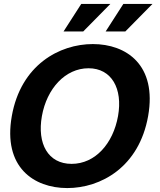

<svg xmlns="http://www.w3.org/2000/svg" viewBox="-20 -940 813 976"><path d="M322 16C492 16 687 -90 733 -350C779 -610 622 -716 452 -716C282 -716 86 -610 40 -350C-6 -90 152 16 322 16ZM193 -350C218 -490 312 -593 430 -593C547 -593 605 -490 580 -350C555 -210 464 -107 344 -107C224 -107 168 -210 193 -350ZM303 -780H403L541 -920H393ZM517 -780H617L755 -920H607Z"/></svg>

Font: Uncut Sans
Style: Bold Italic
Weight: 700
Italic angle: -10°
Designer: Kasper Nordkvist
Foundry: Uncut Type
Version: Version 1.111;FEAKit 1.0